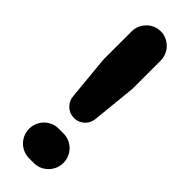

<svg xmlns="http://www.w3.org/2000/svg" viewBox="-256 -782 801 801"><g transform="rotate(45 145.0 -381.5)"><path d="M145 -251C179.2 -251 208 -277.8 210.9 -311L231 -509.8V-676.8C231 -724.1 191.9 -763.2 145 -763.2C98.1 -763.2 59.1 -724.1 59.1 -676.8V-509.8L78.1 -312C81.1 -277.8 109.9 -251 145 -251ZM159.2 0C207 0 246.1 -39.1 246.1 -87.9C246.1 -136.2 207 -174.8 159.2 -174.8H130.9C83 -174.8 43.9 -136.2 43.9 -86.9C43.9 -39.1 83 0 130.9 0Z"/></g></svg>

Font: Jellee Bold
Style: Regular
Weight: 700
Designer: Alfredo Marco Pradil
Foundry: Hanken Design Co.
Version: Version 1.223;hotconv 1.0.109;makeotfexe 2.5.65596